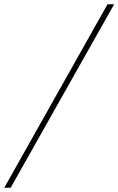

<svg xmlns="http://www.w3.org/2000/svg" viewBox="-84 -810 555 900"><path d="M451 -790 -34 70H-64L420 -790Z"/></svg>

Font: Prodigy Sans ExtraLight
Style: Italic
Weight: 200
Italic angle: -13°
Designer: Wei Huang
Foundry: Wei Huang
Version: Version 1.003; ttfautohint (v1.8.3)